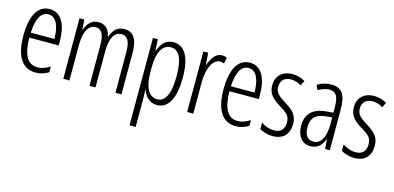

<svg xmlns="http://www.w3.org/2000/svg" viewBox="-71 -967 3341 1629"><g transform="rotate(15 1600.0 -153.0)"><path d="M205 -542C98 -542 45 -438 45 -265C45 -102 98 10 224 10C267 10 305 -2 338 -23V-74C301 -49 265 -37 228 -37C141 -37 99 -115 98 -263H356V-305C356 -432 313 -542 205 -542ZM205 -496C277 -496 307 -410 306 -307H99C105 -435 143 -496 205 -496Z M860 -542C798 -542 765 -506 743 -446H738C729 -499 698 -542 633 -542C569 -542 537 -497 519 -446H515L509 -532H467V0H521V-309C521 -409 546 -494 621 -494C667 -494 697 -460 697 -352V0H750V-319C750 -429 784 -494 848 -494C895 -494 925 -457 925 -359V0H978V-367C978 -487 937 -542 860 -542Z M1290 -542C1223 -542 1187 -497 1164 -434H1160L1155 -532H1112V236H1166V-19C1166 -45 1164 -70 1163 -90H1166C1185 -37 1225 10 1291 10C1386 10 1444 -84 1444 -270C1444 -452 1390 -542 1290 -542ZM1280 -495C1357 -495 1390 -416 1390 -269C1390 -103 1345 -38 1280 -38C1209 -38 1166 -111 1166 -242V-289C1166 -417 1206 -495 1280 -495Z M1716 -541C1659 -541 1627 -485 1608 -427H1605L1597 -532H1555V0H1609V-279C1608 -383 1648 -486 1713 -486C1727 -486 1741 -483 1751 -478L1761 -532C1746 -539 1730 -541 1716 -541Z M1963 -542C1856 -542 1803 -438 1803 -265C1803 -102 1856 10 1982 10C2025 10 2063 -2 2096 -23V-74C2059 -49 2023 -37 1986 -37C1899 -37 1857 -115 1856 -263H2114V-305C2114 -432 2071 -542 1963 -542ZM1963 -496C2035 -496 2065 -410 2064 -307H1857C1863 -435 1901 -496 1963 -496Z M2450 -134C2450 -218 2402 -252 2336 -294C2273 -333 2245 -357 2245 -408C2245 -463 2281 -495 2336 -495C2369 -495 2401 -485 2426 -467L2448 -511C2416 -531 2378 -542 2336 -542C2245 -542 2193 -485 2193 -407C2193 -327 2241 -290 2308 -248C2368 -213 2396 -189 2396 -133C2396 -74 2365 -40 2307 -40C2264 -40 2221 -56 2192 -78V-21C2218 -5 2259 10 2308 10C2400 10 2450 -44 2450 -134Z M2678 -542C2636 -542 2593 -530 2556 -507L2574 -465C2612 -487 2645 -496 2672 -496C2731 -496 2755 -459 2755 -358V-315L2694 -310C2582 -301 2519 -245 2519 -140C2519 -61 2555 10 2639 10C2705 10 2738 -31 2758 -84H2760L2767 0H2808V-360C2808 -485 2771 -542 2678 -542ZM2700 -269 2756 -274V-216C2756 -106 2723 -34 2653 -34C2603 -34 2574 -70 2574 -141C2574 -220 2614 -261 2700 -269Z M3167 -134C3167 -218 3119 -252 3053 -294C2990 -333 2962 -357 2962 -408C2962 -463 2998 -495 3053 -495C3086 -495 3118 -485 3143 -467L3165 -511C3133 -531 3095 -542 3053 -542C2962 -542 2910 -485 2910 -407C2910 -327 2958 -290 3025 -248C3085 -213 3113 -189 3113 -133C3113 -74 3082 -40 3024 -40C2981 -40 2938 -56 2909 -78V-21C2935 -5 2976 10 3025 10C3117 10 3167 -44 3167 -134Z"/></g></svg>

Font: Noto Sans Myanmar UI ExtraCondensed Light
Style: Regular
Weight: 300
Width: 2
Designer: Monotype Design Team
Foundry: Monotype Imaging Inc.
Version: Version 2.103